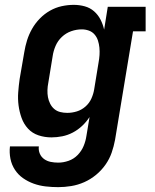

<svg xmlns="http://www.w3.org/2000/svg" viewBox="-20 -558 640 791"><path d="M220 213Q194 213 168 210Q142 207 118.5 198.5Q95 190 75 176Q55 162 41.5 141.5Q28 121 23 96Q18 71 21 45H140Q138 61 144 75Q150 89 162 97.5Q174 106 189 109Q204 112 220 112Q241 112 262.5 104.5Q284 97 300 80.5Q316 64 324.5 43.5Q333 23 336 2L349 -76Q336 -56 318.5 -39.5Q301 -23 280 -12Q259 -1 236.5 3.5Q214 8 192 8Q164 8 138.5 -0.5Q113 -9 95.5 -28Q78 -47 69 -72Q60 -97 56.5 -123.5Q53 -150 55 -177.5Q57 -205 61 -233L80 -343Q84 -368 91.5 -392Q99 -416 112 -439Q125 -462 144 -481.5Q163 -501 186 -514Q209 -527 234 -532.5Q259 -538 284 -538Q307 -538 329 -532Q351 -526 367.5 -511.5Q384 -497 394 -477.5Q404 -458 409 -436L424 -530H580V-429H528L454 18Q449 45 440 71Q431 97 414.5 120.5Q398 144 375.5 162.5Q353 181 327 192.5Q301 204 273.5 208.5Q246 213 220 213ZM257 -93Q277 -93 296.5 -99Q316 -105 332 -119Q348 -133 356.5 -152Q365 -171 368 -190L386 -300Q389 -316 390 -331.5Q391 -347 389.5 -362Q388 -377 383.5 -391Q379 -405 369.5 -416Q360 -427 346 -432Q332 -437 317 -437Q295 -437 273.5 -429.5Q252 -422 235 -406Q218 -390 209 -369Q200 -348 197 -327L179 -217Q176 -202 175.5 -187Q175 -172 177.5 -158Q180 -144 186.5 -131Q193 -118 203.5 -109Q214 -100 228 -96.5Q242 -93 257 -93Z"/></svg>

Font: Iosevka Curly Slab ExObl
Style: Bold
Weight: 700
Width: 7
Italic angle: -9°
Monospace: yes
Designer: Belleve Invis
Foundry: Belleve Invis
Version: Version 11.0.0; ttfautohint (v1.8.3)